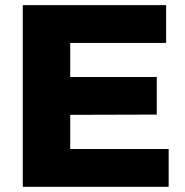

<svg xmlns="http://www.w3.org/2000/svg" viewBox="-20 -721 715 741"><path d="M67.9 -701.2H621.1V-555.2H251V-423.8H585V-278.8L251 -277.8V-146H630.9V0H67.9Z"/></svg>

Font: Montserrat-Arabic
Style: Bold
Weight: 700
Designer: Mohamed Gaber
Foundry: Kief Type Foundry
Version: Version 5.008;PS 005.008;hotconv 1.0.88;makeotf.lib2.5.64775